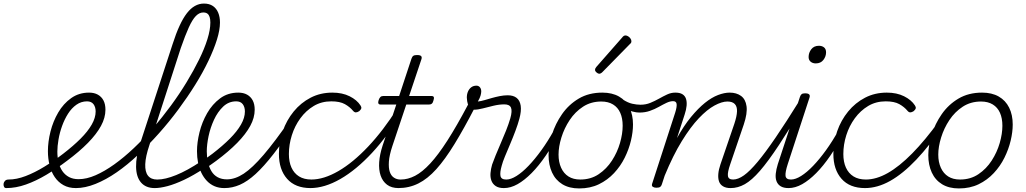

<svg xmlns="http://www.w3.org/2000/svg" viewBox="-210 -1039 5761 1078"><path d="M-175 17Q-184 17 -187.5 9.5Q-191 2 -190 -7Q-189 -16 -182 -23.5Q-175 -31 -162 -31Q-117 -31 -66 -50.5Q-15 -70 39 -103Q93 -136 145 -176Q202 -220 242.5 -260.5Q283 -301 305 -339.5Q327 -378 327 -413Q327 -438 315 -454Q303 -470 278 -470Q267 -470 262.5 -477Q258 -484 260 -494Q262 -504 269.5 -511.5Q277 -519 290 -519Q319 -519 339.5 -507.5Q360 -496 371 -475Q382 -454 382 -423Q382 -378 357 -332Q332 -286 284 -237Q236 -188 166 -136Q108 -92 50 -57.5Q-8 -23 -64.5 -3Q-121 17 -175 17Z M216 17Q176 17 146.5 0.5Q117 -16 97.5 -44.5Q78 -73 68.5 -111Q59 -149 59 -190Q59 -243 73.5 -300.5Q88 -358 117 -407.5Q146 -457 189.5 -488Q233 -519 290 -519Q299 -519 302.5 -511.5Q306 -504 303.5 -494Q301 -484 294.5 -477Q288 -470 279 -470Q246 -470 219 -451Q192 -432 172 -400.5Q152 -369 138.5 -331.5Q125 -294 118.5 -256Q112 -218 112 -188Q112 -155 119 -127Q126 -99 140.5 -78Q155 -57 177.5 -45Q200 -33 231 -33Q276 -33 326.5 -55Q377 -77 431.5 -116Q486 -155 541 -207Q596 -259 649 -320Q702 -381 750 -446.5Q798 -512 838 -578Q878 -644 908 -705Q938 -766 954.5 -819Q971 -872 971 -912Q971 -922 979.5 -927.5Q988 -933 998.5 -933Q1009 -933 1017 -927.5Q1025 -922 1025 -912Q1025 -871 1008 -816.5Q991 -762 960 -697Q929 -632 886 -563Q843 -494 791.5 -424.5Q740 -355 682.5 -290.5Q625 -226 565 -169.5Q505 -113 445 -71.5Q385 -30 326.5 -6.5Q268 17 216 17Z M659 17Q609 17 582 -14Q555 -45 554 -102Q553 -159 577 -234L759 -791Q797 -910 839 -964.5Q881 -1019 935 -1019Q965 -1019 985 -1005.5Q1005 -992 1015 -968Q1025 -944 1025 -913Q1025 -901 1017 -894.5Q1009 -888 998.5 -888Q988 -888 979.5 -894.5Q971 -901 971 -913Q971 -931 967 -943.5Q963 -956 954.5 -962.5Q946 -969 931 -969Q909 -969 889.5 -949Q870 -929 850 -885Q830 -841 805 -769L629 -225Q607 -160 605.5 -117Q604 -74 621 -52.5Q638 -31 672 -31Q683 -31 687.5 -23.5Q692 -16 690 -7Q688 2 680 9.5Q672 17 659 17Z M658 17Q646 17 642 9.5Q638 2 641 -7Q644 -16 652.5 -23.5Q661 -31 674 -31Q717 -31 779 -56Q841 -81 919 -133Q926 -137 932 -134Q938 -131 941.5 -123Q945 -115 944 -107Q943 -99 935 -93Q876 -54 824 -29.5Q772 -5 730.5 6Q689 17 658 17Z M917 -130Q934 -140 950 -152Q966 -164 983 -176Q1040 -220 1080.5 -260.5Q1121 -301 1143 -339.5Q1165 -378 1165 -413Q1165 -438 1153 -454Q1141 -470 1116 -470Q1105 -470 1100.5 -477Q1096 -484 1098 -494Q1100 -504 1107.5 -511.5Q1115 -519 1128 -519Q1157 -519 1177.5 -507.5Q1198 -496 1209 -475Q1220 -454 1220 -423Q1220 -378 1195 -332Q1170 -286 1122 -237Q1074 -188 1004 -136Q987 -124 970.5 -112Q954 -100 937 -89Z M1050 17Q1019 17 994.5 6.5Q970 -4 951.5 -23.5Q933 -43 920.5 -69Q908 -95 902 -125.5Q896 -156 896 -190Q896 -239 910 -296Q924 -353 953 -403.5Q982 -454 1025.5 -486.5Q1069 -519 1128 -519Q1139 -519 1142.5 -511.5Q1146 -504 1144 -494Q1142 -484 1134.5 -477Q1127 -470 1116 -470Q1074 -470 1043 -440.5Q1012 -411 991.5 -366.5Q971 -322 961 -274.5Q951 -227 951 -189Q951 -157 957.5 -128.5Q964 -100 977 -78Q990 -56 1012 -44Q1034 -32 1064 -32Q1110 -32 1158.5 -64Q1207 -96 1270 -169.5Q1333 -243 1418 -366Q1423 -373 1431.5 -370Q1440 -367 1445.5 -359.5Q1451 -352 1447 -346Q1380 -244 1325.5 -174Q1271 -104 1225 -62Q1179 -20 1136.5 -1.5Q1094 17 1050 17Z M1534 17Q1448 17 1402 -35Q1356 -87 1356 -175Q1356 -241 1377.5 -302.5Q1399 -364 1439 -413Q1479 -462 1534 -490.5Q1589 -519 1656 -519Q1712 -519 1753 -498.5Q1794 -478 1814 -447Q1820 -438 1818.5 -431Q1817 -424 1807 -415Q1796 -408 1788 -408Q1780 -408 1773 -416Q1754 -439 1726 -454.5Q1698 -470 1650 -470Q1595 -470 1551.5 -444Q1508 -418 1476.5 -375Q1445 -332 1428.5 -279.5Q1412 -227 1412 -174Q1412 -130 1426.5 -98Q1441 -66 1469 -48.5Q1497 -31 1539 -31Q1550 -31 1554.5 -23.5Q1559 -16 1558 -6.5Q1557 3 1550.5 10Q1544 17 1534 17Z M1532 17Q1523 17 1519 10Q1515 3 1515.5 -6.5Q1516 -16 1522 -23.5Q1528 -31 1538 -31Q1608 -31 1690 -78.5Q1772 -126 1857 -216Q1942 -306 2021 -431Q2026 -439 2034 -437Q2042 -435 2048 -428.5Q2054 -422 2050 -414Q1969 -278 1879.5 -181.5Q1790 -85 1701 -34Q1612 17 1532 17Z M2028 17Q1988 17 1963 -2Q1938 -21 1927 -53.5Q1916 -86 1919 -129Q1922 -172 1938 -221L2015 -452H1928Q1917 -452 1914.5 -458.5Q1912 -465 1916 -477Q1920 -489 1926 -494.5Q1932 -500 1942 -500H2031L2100 -709Q2104 -721 2110.5 -725.5Q2117 -730 2131 -730Q2149 -730 2154.5 -724Q2160 -718 2156 -706L2087 -500H2212Q2223 -500 2225.5 -494Q2228 -488 2224 -476Q2221 -463 2215 -457.5Q2209 -452 2198 -452H2071L1993 -219Q1976 -168 1973.5 -132Q1971 -96 1978.5 -74Q1986 -52 2002 -41.5Q2018 -31 2038 -31Q2048 -31 2053 -23.5Q2058 -16 2057.5 -7Q2057 2 2050 9.5Q2043 17 2028 17Z M2026 17Q2013 17 2009 9.5Q2005 2 2008 -7Q2011 -16 2019 -23.5Q2027 -31 2040 -31Q2080 -31 2120.5 -52Q2161 -73 2205.5 -121Q2250 -169 2302 -250Q2354 -331 2417 -450Q2420 -456 2428 -458Q2436 -460 2445 -458.5Q2454 -457 2458.5 -452Q2463 -447 2457 -437Q2395 -317 2342 -230.5Q2289 -144 2240 -89.5Q2191 -35 2139 -9Q2087 17 2026 17Z M2619 17Q2590 17 2573 5.5Q2556 -6 2549 -25Q2542 -44 2544 -67.5Q2546 -91 2553 -115Q2560 -135 2572.5 -166Q2585 -197 2601 -233.5Q2617 -270 2631.5 -306.5Q2646 -343 2655 -374Q2667 -416 2659 -434.5Q2651 -453 2622 -453Q2593 -453 2561.5 -445.5Q2530 -438 2501.5 -430.5Q2473 -423 2451 -423Q2440 -423 2431 -431Q2422 -439 2417 -454Q2412 -469 2411 -491Q2411 -510 2417.5 -525Q2424 -540 2436 -549Q2448 -558 2465 -558Q2477 -558 2484.5 -549Q2492 -540 2492 -526Q2492 -517 2488.5 -503.5Q2485 -490 2473 -469Q2491 -471 2511 -477Q2531 -483 2552.5 -489Q2574 -495 2596.5 -499.5Q2619 -504 2641 -504Q2672 -504 2690.5 -489.5Q2709 -475 2713.5 -445.5Q2718 -416 2706 -372Q2698 -342 2684 -304.5Q2670 -267 2654 -229.5Q2638 -192 2625 -160.5Q2612 -129 2607 -109Q2596 -71 2600 -51Q2604 -31 2632 -31Q2642 -31 2645.5 -23.5Q2649 -16 2647.5 -7Q2646 2 2639 9.5Q2632 17 2619 17Z M2619 17Q2608 17 2603 9.5Q2598 2 2599.5 -7Q2601 -16 2609.5 -23.5Q2618 -31 2633 -31Q2658 -31 2690 -51Q2722 -71 2757.5 -108Q2793 -145 2829.5 -195.5Q2866 -246 2900 -307Q2905 -316 2914 -315Q2923 -314 2929 -307.5Q2935 -301 2930 -292Q2893 -222 2854 -165Q2815 -108 2775 -67.5Q2735 -27 2696 -5Q2657 17 2619 17Z M3042 19Q2986 19 2947.5 -4.5Q2909 -28 2889.5 -70.5Q2870 -113 2870 -168Q2870 -222 2889 -283Q2908 -344 2945.5 -398Q2983 -452 3039.5 -485.5Q3096 -519 3172 -519Q3227 -519 3265.5 -497Q3304 -475 3324 -434.5Q3344 -394 3344 -340Q3344 -298 3332.5 -249.5Q3321 -201 3297.5 -153.5Q3274 -106 3237.5 -67Q3201 -28 3152.5 -4.5Q3104 19 3042 19ZM3048 -31Q3107 -31 3151.5 -61Q3196 -91 3226 -137.5Q3256 -184 3271 -236Q3286 -288 3286 -333Q3286 -375 3272.5 -405.5Q3259 -436 3232 -452.5Q3205 -469 3166 -469Q3108 -469 3063.5 -440Q3019 -411 2988.5 -365Q2958 -319 2942 -267Q2926 -215 2926 -171Q2926 -129 2940.5 -97Q2955 -65 2982 -48Q3009 -31 3048 -31Z M3380 -407Q3363 -407 3342.5 -412.5Q3322 -418 3302.5 -427.5Q3283 -437 3268 -448Q3259 -455 3257 -463Q3255 -471 3258.5 -477.5Q3262 -484 3269 -486Q3276 -488 3286 -481Q3315 -462 3340 -456.5Q3365 -451 3386 -451Q3416 -451 3441.5 -461.5Q3467 -472 3490 -485Q3513 -498 3535.5 -508.5Q3558 -519 3581 -519Q3591 -519 3595.5 -511.5Q3600 -504 3598.5 -495Q3597 -486 3589.5 -478.5Q3582 -471 3569 -471Q3552 -471 3532 -461.5Q3512 -452 3489 -439Q3466 -426 3439 -416.5Q3412 -407 3380 -407Z M3154 -625Q3148 -625 3139.5 -632Q3131 -639 3131 -646Q3131 -651 3132.5 -654.5Q3134 -658 3138 -663L3282 -827Q3288 -835 3292.5 -837.5Q3297 -840 3302 -840Q3309 -840 3317 -835Q3325 -830 3330 -822.5Q3335 -815 3335 -808Q3335 -803 3333.5 -799.5Q3332 -796 3327 -792L3172 -634Q3163 -625 3154 -625Z M3892 17Q3866 17 3849.5 7Q3833 -3 3827 -20.5Q3821 -38 3823 -62.5Q3825 -87 3835 -116L3913 -344Q3927 -386 3928 -413.5Q3929 -441 3915.5 -455Q3902 -469 3874 -469Q3843 -469 3801.5 -446.5Q3760 -424 3713.5 -375Q3667 -326 3618 -246.5Q3569 -167 3522 -53L3506 -4Q3503 6 3496.5 10.5Q3490 15 3475 15Q3463 15 3455.5 10Q3448 5 3451 -6L3581 -407Q3591 -439 3589 -455Q3587 -471 3569 -471Q3559 -471 3555 -478.5Q3551 -486 3553 -495Q3555 -504 3562.5 -511.5Q3570 -519 3582 -519Q3607 -519 3621.5 -510Q3636 -501 3641.5 -484.5Q3647 -468 3645 -445.5Q3643 -423 3634 -396L3591 -264Q3630 -334 3670 -382.5Q3710 -431 3748 -461.5Q3786 -492 3821.5 -505.5Q3857 -519 3887 -519Q3925 -519 3950.5 -500.5Q3976 -482 3981.5 -442.5Q3987 -403 3966 -340L3890 -117Q3874 -71 3877 -51Q3880 -31 3906 -31Q3916 -31 3920 -23.5Q3924 -16 3922.5 -7Q3921 2 3913.5 9.5Q3906 17 3892 17Z M3892 17Q3881 17 3876 9.5Q3871 2 3872.5 -7Q3874 -16 3882.5 -23.5Q3891 -31 3906 -31Q3934 -31 3967 -54.5Q4000 -78 4043.5 -130Q4087 -182 4145 -267Q4203 -352 4280 -476Q4286 -486 4295.5 -485Q4305 -484 4310.5 -476Q4316 -468 4310 -459Q4225 -318 4164 -225.5Q4103 -133 4057 -80Q4011 -27 3972 -5Q3933 17 3892 17Z M4218 17Q4190 17 4173.5 7Q4157 -3 4150 -21Q4143 -39 4145.5 -63.5Q4148 -88 4157 -117L4281 -494Q4285 -506 4291 -510.5Q4297 -515 4310 -515Q4327 -515 4333 -509Q4339 -503 4335 -491L4213 -118Q4198 -72 4200.5 -51.5Q4203 -31 4231 -31Q4242 -31 4246.5 -23.5Q4251 -16 4249 -7Q4247 2 4239.5 9.5Q4232 17 4218 17ZM4370 -683Q4353 -683 4341.5 -692.5Q4330 -702 4330 -719Q4330 -743 4345 -762.5Q4360 -782 4388 -782Q4405 -782 4416.5 -773Q4428 -764 4428 -745Q4428 -722 4413 -702.5Q4398 -683 4370 -683Z M4217 17Q4206 17 4201 9.5Q4196 2 4197.5 -7Q4199 -16 4207.5 -23.5Q4216 -31 4231 -31Q4256 -31 4288 -51Q4320 -71 4355.5 -108Q4391 -145 4427.5 -195.5Q4464 -246 4498 -307Q4503 -316 4512 -315Q4521 -314 4527 -307.5Q4533 -301 4528 -292Q4491 -222 4452 -165Q4413 -108 4373 -67.5Q4333 -27 4294 -5Q4255 17 4217 17Z M4647 17Q4561 17 4515 -35Q4469 -87 4469 -175Q4469 -241 4490.5 -302.5Q4512 -364 4552 -413Q4592 -462 4647 -490.5Q4702 -519 4769 -519Q4825 -519 4866 -498.5Q4907 -478 4927 -447Q4933 -438 4931.5 -431Q4930 -424 4920 -415Q4909 -408 4901 -408Q4893 -408 4886 -416Q4867 -439 4839 -454.5Q4811 -470 4763 -470Q4708 -470 4664.5 -444Q4621 -418 4589.5 -375Q4558 -332 4541.5 -279.5Q4525 -227 4525 -174Q4525 -130 4539.5 -98Q4554 -66 4582 -48.5Q4610 -31 4652 -31Q4663 -31 4667.5 -23.5Q4672 -16 4671 -6.5Q4670 3 4663.5 10Q4657 17 4647 17Z M4646 17Q4637 17 4632.5 10Q4628 3 4628.5 -6.5Q4629 -16 4635 -23.5Q4641 -31 4651 -31Q4710 -31 4774.5 -67.5Q4839 -104 4911.5 -177.5Q4984 -251 5063 -360Q5069 -368 5077.5 -366Q5086 -364 5091.5 -356.5Q5097 -349 5091 -341Q5010 -222 4934.5 -142.5Q4859 -63 4787.5 -23Q4716 17 4646 17Z M5174 19Q5118 19 5079.5 -4.5Q5041 -28 5021.5 -70.5Q5002 -113 5002 -168Q5002 -222 5021 -283Q5040 -344 5077.5 -398Q5115 -452 5171.5 -485.5Q5228 -519 5304 -519Q5359 -519 5397.5 -497Q5436 -475 5456 -434.5Q5476 -394 5476 -340Q5476 -298 5464.5 -249.5Q5453 -201 5429.5 -153.5Q5406 -106 5369.5 -67Q5333 -28 5284.5 -4.5Q5236 19 5174 19ZM5180 -31Q5239 -31 5283.5 -61Q5328 -91 5358 -137.5Q5388 -184 5403 -236Q5418 -288 5418 -333Q5418 -375 5404.5 -405.5Q5391 -436 5364 -452.5Q5337 -469 5298 -469Q5240 -469 5195.5 -440Q5151 -411 5120.5 -365Q5090 -319 5074 -267Q5058 -215 5058 -171Q5058 -129 5072.5 -97Q5087 -65 5114 -48Q5141 -31 5180 -31Z"/></svg>

Font: Playwrite US Trad ExtraLight
Style: Regular
Weight: 250
Designer: Veronika Burian, José Scaglione
Foundry: TypeTogether
Version: Version 1.003